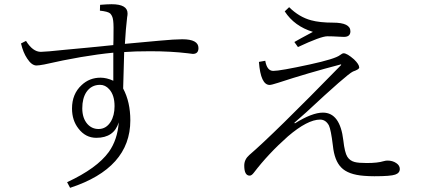

<svg xmlns="http://www.w3.org/2000/svg" viewBox="-20 -835 2040 915"><path d="M520 -620.1Q521 -638.2 521 -683.1Q522 -729 517.6 -746.6Q514.6 -760.7 504.9 -771Q494.1 -780.3 456.1 -784.2L457 -812Q491.7 -814.9 511.7 -814.9Q587.9 -814.9 587.9 -771Q587.9 -762.7 585.9 -752.9Q579.1 -696.3 575.2 -626Q601.1 -628.4 739.7 -641.1Q813.5 -647.9 848.6 -647.9Q925.8 -647.9 925.8 -606Q925.8 -578.1 898.9 -578.1Q894.5 -578.1 875 -581.1Q794.9 -590.8 695.8 -590.8Q619.6 -590.8 571.8 -586.9Q569.8 -515.1 566.9 -413.1Q601.1 -349.1 601.1 -261.2Q601.1 -33.7 314 60.1L299.8 33.2Q441.9 -32.7 498.5 -110.8Q540 -168.9 545.9 -252Q523.4 -178.2 439 -178.2Q387.7 -178.2 354 -222.2Q323.2 -261.2 323.2 -317.9Q323.2 -387.2 368.7 -429.2Q406.2 -464.8 459 -464.8Q488.3 -464.8 520 -450.2V-584Q374.5 -569.8 190.9 -527.8Q164.6 -522.9 153.8 -522.9Q130.9 -522.9 109.4 -556.2Q90.3 -584.5 80.1 -627.9L104 -640.1Q136.2 -587.9 174.8 -587.9Q196.3 -587.9 293 -598.1Q397 -607.4 520 -620.1ZM525.9 -329.1Q525.9 -381.8 500.5 -409.7Q481.9 -430.7 457 -430.7Q415 -430.7 391.6 -396Q372.1 -366.2 372.1 -318.8Q372.1 -272 396.5 -244.1Q418 -220.2 449.7 -220.2Q485.8 -220.2 507.3 -254.4Q525.9 -284.2 525.9 -329.1Z M1382.8 -634.8Q1404.3 -647.5 1471.2 -683.1Q1382.8 -710 1336.9 -780.8L1357.9 -800.8Q1405.8 -753.4 1462.9 -738.3Q1503.9 -727.1 1566.9 -727.1Q1649.9 -727.1 1649.9 -686Q1649.9 -659.2 1619.1 -659.2Q1607.9 -659.2 1594.7 -660.2Q1564.9 -662.1 1540 -662.1Q1509.3 -662.1 1399.9 -610.8ZM1244.1 -545.4Q1252.4 -497.1 1282.2 -497.1Q1314.9 -497.1 1456.1 -527.8Q1577.1 -554.2 1600.1 -572.3Q1611.3 -581.1 1617.7 -581.1Q1633.8 -581.1 1667 -552.2Q1691.9 -528.3 1691.9 -513.2Q1691.9 -504.4 1662.1 -494.1Q1634.3 -481.4 1439.9 -300.3L1382.8 -250L1385.3 -247.1Q1467.3 -298.3 1519 -298.3Q1600.6 -298.3 1616.2 -166Q1622.6 -107.9 1635.3 -87.9Q1647.5 -68.8 1669.9 -63Q1688 -58.1 1728 -58.1Q1779.8 -58.1 1808.1 -66.9Q1818.4 -69.8 1826.2 -69.8Q1851.1 -69.8 1868.7 -57.6Q1885.3 -46.4 1885.3 -29.8Q1885.3 -10.3 1863.3 -2.9Q1841.8 4.9 1764.2 4.9Q1739.3 4.9 1714.4 2.9Q1638.7 -2.9 1606 -37.1Q1573.7 -69.8 1566.4 -141.1Q1557.1 -217.3 1547.4 -237.3Q1532.2 -265.1 1505.4 -265.1Q1445.8 -265.1 1352.1 -185.1Q1258.8 -102.5 1189.9 -12.2Q1179.2 2 1169.9 2Q1144 2 1144 -45.9Q1144 -75.2 1168 -96.2Q1281.7 -193.4 1606 -525.4L1605 -528.3Q1446.3 -486.8 1305.2 -440.4Q1273.4 -430.2 1265.1 -430.2Q1222.2 -430.2 1213.9 -540Z"/></svg>

Font: I.MingCP
Style: Regular
Weight: 400
Designer: I.Font Project
Version: Version 8.000; Sep 06, 2022